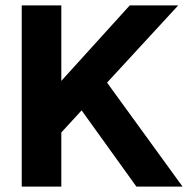

<svg xmlns="http://www.w3.org/2000/svg" viewBox="-20 -688 703 708"><path d="M60.1 0V-668H206.1V-389.7L458.4 -668H637.1L374.8 -383.3L653.1 0H482.9L280.9 -281L206.1 -199.4V0Z"/></svg>

Font: Atkinson Hyperlegible Next
Style: Regular
Weight: 400
Designer: Elliott Scott, Megan Eiswerth, Linus Boman, Theodore Petrosky, Letters from Sweden
Foundry: Applied Design Works, Letters from Sweden
Version: Version 2.001